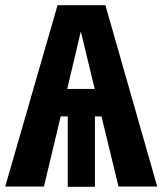

<svg xmlns="http://www.w3.org/2000/svg" viewBox="-29 -713 621 734"><path d="M424 0 359 -268H334V1H230V-268H203L139 0H-9L191 -693H374L572 0ZM228 -373H333L280 -593Z"/></svg>

Font: Fira Sans Extra Condensed
Style: Bold
Weight: 700
Width: 1
Designer: Carrois Corporate & Edenspiekermann AG
Foundry: Carrois Corporate GbR & Edenspiekermann AG
Version: Version 4.203